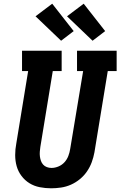

<svg xmlns="http://www.w3.org/2000/svg" viewBox="-20 -1009 650 1037"><path d="M256 8Q225 8 194.5 2Q164 -4 139 -19.5Q114 -35 96 -59Q78 -83 70 -111.5Q62 -140 62 -171.5Q62 -203 68 -234L132 -625H99V-735H313V-625H265L198 -216Q196 -203 195 -190Q194 -177 195.5 -164.5Q197 -152 201 -140.5Q205 -129 213 -120Q221 -111 233 -106.5Q245 -102 258 -102Q277 -102 296 -110Q315 -118 328.5 -133Q342 -148 349 -166.5Q356 -185 359 -204L429 -625H396V-735H610V-625H562L490 -186Q485 -159 475.5 -133Q466 -107 450 -83.5Q434 -60 411.5 -41.5Q389 -23 363 -11.5Q337 0 309.5 4Q282 8 256 8ZM480 -789 342 -921 432 -989 548 -841ZM310 -789 172 -921 262 -989 378 -841Z"/></svg>

Font: Iosevka Curly Slab XBdExObl
Style: Regular
Weight: 800
Width: 7
Italic angle: -9°
Monospace: yes
Designer: Belleve Invis
Foundry: Belleve Invis
Version: Version 11.1.0; ttfautohint (v1.8.3)